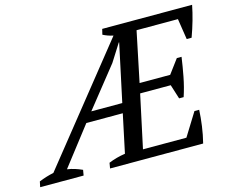

<svg xmlns="http://www.w3.org/2000/svg" viewBox="-147 -841 1188 982"><g transform="rotate(-15 447.0 -350.0)"><path d="M943 -700Q928 -623 897 -538H871L854 -648H635L580 -383H742L797 -457H822Q815 -407 805 -355Q795 -303 779 -255H755L731 -331H569L509 -51H739L814 -172H839Q837 -131 831 -87.5Q825 -44 814 0H321L326 -29Q367 -46 414 -53L457 -256H264L107 -53Q128 -50 147 -44Q166 -38 186 -29L181 0H-49L-43 -29Q-4 -45 35 -53L514 -652Q485 -658 460 -671L467 -700ZM304 -307H468L533 -611H531L472 -518Z"/></g></svg>

Font: PTSerifItalic
Style: Italic
Weight: 400
Italic angle: -12°
Designer: A.Korolkova, O.Umpeleva, V.Yefimov
Foundry: ParaType Ltd
Version: Version 1.000W OFL